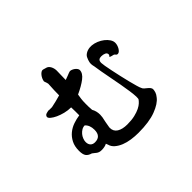

<svg xmlns="http://www.w3.org/2000/svg" viewBox="-151 -932 1302 1302"><g transform="rotate(-45 500.0 -281.0)"><path d="M806.6 -36.1Q805.7 -26.4 801.8 -13.2Q797.9 0 784.2 16.6Q758.8 50.8 694.8 75.2Q630.9 99.6 527.3 99.6Q493.2 99.6 459.5 94.7Q425.8 89.8 397.9 78.6Q370.1 67.4 350.1 50.3Q330.1 33.2 324.2 9.8L318.4 -4.9Q298.8 5.9 268.6 5.9Q254.9 5.9 246.6 2.9Q238.3 0 231.9 -4.4Q225.6 -8.8 219.7 -14.2Q213.9 -19.5 205.1 -25.4Q177.7 -33.2 166.5 -49.3Q155.3 -65.4 155.3 -99.6Q155.3 -142.6 170.9 -172.9Q186.5 -203.1 210.9 -223.1Q235.4 -243.2 266.1 -253.9Q296.9 -264.6 327.1 -268.6Q327.1 -288.1 327.1 -307.1Q327.1 -326.2 326.2 -345.7Q296.9 -345.7 267.6 -353Q238.3 -360.4 215.3 -371.1Q192.4 -381.8 178.2 -393.6Q164.1 -405.3 164.1 -415Q164.1 -422.9 170.9 -429.2Q177.7 -435.5 200.2 -439.5Q206.1 -438.5 211.9 -438.5Q217.8 -438.5 223.6 -438.5H235.4Q257.8 -443.4 280.8 -448.7Q303.7 -454.1 326.2 -460.9Q326.2 -482.4 327.1 -508.8Q328.1 -535.2 330.1 -568.4Q327.1 -583 323.7 -590.3Q320.3 -597.7 320.3 -600.6Q322.3 -613.3 327.6 -624.5Q333 -635.7 339.8 -644Q346.7 -652.3 354 -657.2Q361.3 -662.1 367.2 -662.1Q373 -662.1 379.9 -659.7Q386.7 -657.2 391.6 -656.2Q403.3 -654.3 411.1 -647.5Q418.9 -640.6 423.8 -631.3Q428.7 -622.1 431.2 -611.3Q433.6 -600.6 433.6 -590.8Q433.6 -578.1 432.6 -551.8Q431.6 -525.4 431.6 -502.9Q448.2 -508.8 460.9 -513.7Q471.7 -518.6 481.9 -522Q492.2 -525.4 494.1 -525.4Q502 -525.4 511.2 -521.5Q520.5 -517.6 528.3 -511.7Q536.1 -505.9 541.5 -498Q546.9 -490.2 546.9 -483.4Q546.9 -453.1 511.7 -426.3Q476.6 -399.4 420.9 -374Q418 -357.4 415.5 -338.4Q413.1 -319.3 413.1 -296.9Q413.1 -283.2 413.1 -267.6Q413.1 -252 415 -233.4Q430.7 -206.1 430.7 -171.9Q430.7 -161.1 428.7 -147.9Q426.8 -134.8 420.9 -110.4L414.1 -71.3Q414.1 -69.3 413.6 -66.9Q413.1 -64.5 413.1 -62.5Q413.1 -28.3 440.4 -11.2Q467.8 5.9 514.6 5.9Q556.6 5.9 586.9 -1.5Q617.2 -8.8 637.7 -19Q658.2 -29.3 669.4 -40Q680.7 -50.8 685.5 -57.6Q691.4 -62.5 690.4 -85.4Q689.5 -108.4 684.6 -142.6Q679.7 -176.8 672.4 -217.8Q665 -258.8 657.2 -298.8Q649.4 -338.9 643.1 -374Q636.7 -409.2 633.8 -431.6Q627 -457 630.9 -474.6Q634.8 -492.2 641.6 -505.9Q647.5 -521.5 664.6 -531.7Q681.6 -542 704.1 -543.9H721.7Q744.1 -542 766.6 -532.7Q789.1 -523.4 807.1 -509.3Q825.2 -495.1 836.4 -478Q847.7 -460.9 847.7 -443.4Q847.7 -432.6 844.2 -421.4Q840.8 -410.2 835 -400.4Q829.1 -390.6 821.8 -384.3Q814.5 -377.9 805.7 -377.9Q797.9 -377.9 793.5 -384.3Q789.1 -390.6 783.2 -393.6L767.6 -397.5Q755.9 -399.4 752 -405.3Q760.7 -412.1 760.7 -419.9Q760.7 -433.6 747.1 -439.9Q733.4 -446.3 714.8 -446.3Q700.2 -446.3 691.9 -439.5Q683.6 -432.6 683.6 -414.1Q683.6 -406.2 687.5 -382.8Q691.4 -359.4 698.2 -327.6Q705.1 -295.9 712.9 -259.8Q720.7 -223.6 729 -191.9Q737.3 -160.2 744.1 -135.7Q751 -111.3 755.9 -102.5Q758.8 -93.8 767.1 -86.4Q775.4 -79.1 784.7 -71.8Q793.9 -64.5 800.8 -55.7Q807.6 -46.9 806.6 -36.1ZM331.1 -126Q331.1 -170.9 304.7 -194.3Q289.1 -194.3 275.4 -186Q261.7 -177.7 251.5 -165.5Q241.2 -153.3 235.4 -138.2Q229.5 -123 229.5 -110.4Q229.5 -87.9 241.2 -75.7Q252.9 -63.5 273.4 -63.5Q331.1 -63.5 331.1 -126Z"/></g></svg>

Font: JasonHandwriting1
Style: Regular
Weight: 400
Version: Version 1.48.20